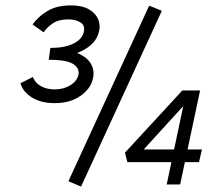

<svg xmlns="http://www.w3.org/2000/svg" viewBox="-20 -685 806 713"><path d="M197 -475 200 -498Q251 -498 280.5 -482Q310 -466 321 -441.5Q332 -417 324 -389Q315 -354 277.5 -328Q240 -302 183 -302Q132 -302 98.5 -323Q65 -344 56 -376L102 -399Q111 -376 133 -364.5Q155 -353 183 -353Q216 -353 240.5 -368Q265 -383 271 -406Q277 -430 253 -446.5Q229 -463 161 -463L167 -507Q220 -507 252.5 -523Q285 -539 291 -566Q297 -591 278.5 -602Q260 -613 234 -613Q197 -613 175 -597.5Q153 -582 142 -565L101 -594Q121 -623 156 -644Q191 -665 243 -665Q285 -665 310 -650.5Q335 -636 344.5 -613.5Q354 -591 347 -565Q340 -538 318 -518.5Q296 -499 264.5 -487.5Q233 -476 197 -475ZM281 8 234 -12 534 -664 581 -645ZM444 -118 657 -349H723L649 0H599L669 -331H697L500 -115L474 -130H730L719 -83H453Z"/></svg>

Font: Ysabeau Office Medium
Style: Italic
Weight: 500
Italic angle: -12°
Designer: Christian Thalmann (Catharsis Fonts)
Version: Version 2.001;gftools[0.9.30]; featfreeze: tnum,lnum,ss02